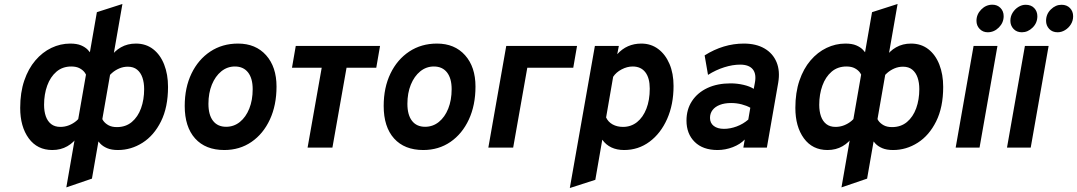

<svg xmlns="http://www.w3.org/2000/svg" viewBox="-20 -742 5414 965"><path d="M572.9 12Q540 12 518.6 2.8Q497.2 -6.4 484.4 -19.8Q471.6 -33.1 464.9 -46L485.9 -163Q489.4 -149.1 498.9 -135.4Q508.5 -121.7 525.4 -112.4Q542.2 -103.2 567.5 -103.2Q611.8 -103.2 642.5 -128.8Q673.1 -154.5 688.8 -197.8Q704.5 -241.2 704.5 -294.2Q704.5 -326.5 695.8 -352Q687 -377.5 668.9 -392.1Q650.8 -406.8 622.5 -406.8Q600 -406.8 579.5 -398.1Q558.9 -389.3 542.9 -375.2Q526.9 -361.2 518.5 -345L533.5 -452Q554.5 -485.4 587.8 -504.2Q621 -523 662.9 -523Q713.4 -523 749.7 -494.9Q786 -466.7 805.2 -417.4Q824.5 -368.2 824.5 -305.2Q824.5 -202.8 789.2 -132Q754 -61.1 696.5 -24.6Q639 12 572.9 12ZM243.1 12Q167.5 12 124.5 -46.6Q81.5 -105.3 81.5 -199.8Q81.5 -276.7 101.9 -336.8Q122.3 -396.8 157.7 -438.2Q193 -479.6 238.3 -501.3Q283.7 -523 333.1 -523Q366 -523 387.4 -514Q408.8 -504.9 421.6 -491.4Q434.4 -477.9 441.1 -465L420.1 -348Q416.6 -361.9 407.1 -375.8Q397.5 -389.6 380.6 -398.7Q363.8 -407.8 338.5 -407.8Q294.2 -407.8 263.7 -381.7Q233.2 -355.6 217.3 -311.8Q201.5 -268 201.5 -215Q201.5 -182.7 210.2 -157.6Q219 -132.6 237.1 -118.4Q255.2 -104.2 283.5 -104.2Q306 -104.2 326.6 -112.3Q347.3 -120.5 363.2 -133.9Q379.1 -147.4 387.5 -163.6L372.5 -59Q351.8 -26.1 318.6 -7.1Q285.5 12 243.1 12ZM313.3 199.8 466.9 -680.8 595.3 -722 442.1 155.8Z M1107.4 12Q1013 12 960.7 -46Q908.4 -104.1 908.4 -209.6Q908.4 -301.8 942.5 -372.4Q976.6 -443 1037 -483Q1097.5 -523 1176.4 -523Q1265 -523 1317.4 -464.4Q1369.8 -405.7 1369.8 -307Q1369.8 -213.2 1336.4 -141.2Q1303 -69.2 1243.8 -28.6Q1184.6 12 1107.4 12ZM1116.6 -104.8Q1155.6 -104.8 1185.7 -129.1Q1215.8 -153.4 1232.9 -196.1Q1250 -238.8 1250 -293.8Q1250 -348.1 1226.7 -378Q1203.3 -407.8 1160.6 -407.8Q1122.4 -407.8 1092.2 -383.4Q1062.1 -358.9 1044.8 -316.5Q1027.6 -274.1 1027.6 -220Q1027.6 -164.5 1050.7 -134.7Q1073.8 -104.8 1116.6 -104.8Z M1525.9 0 1596.9 -401.4H1447.5L1466.5 -511H1890.1L1871.1 -401.4H1721.7L1650.7 0Z M2107.4 12Q2013 12 1960.7 -46Q1908.4 -104.1 1908.4 -209.6Q1908.4 -301.8 1942.5 -372.4Q1976.6 -443 2037 -483Q2097.5 -523 2176.4 -523Q2265 -523 2317.4 -464.4Q2369.8 -405.7 2369.8 -307Q2369.8 -213.2 2336.4 -141.2Q2303 -69.2 2243.8 -28.6Q2184.6 12 2107.4 12ZM2116.6 -104.8Q2155.6 -104.8 2185.7 -129.1Q2215.8 -153.4 2232.9 -196.1Q2250 -238.8 2250 -293.8Q2250 -348.1 2226.7 -378Q2203.3 -407.8 2160.6 -407.8Q2122.4 -407.8 2092.2 -383.4Q2062.1 -358.9 2044.8 -316.5Q2027.6 -274.1 2027.6 -220Q2027.6 -164.5 2050.7 -134.7Q2073.8 -104.8 2116.6 -104.8Z M2434.4 0 2524.4 -511H2880.2L2861.2 -401.4H2630.2L2559.2 0Z M2843.9 203 2969.9 -511H3090.3L3082.3 -469.6Q3130.3 -523 3203.5 -523Q3251.3 -523 3287.8 -496Q3324.2 -469 3344.8 -420.9Q3365.3 -372.9 3365.3 -309.8Q3365.3 -217 3333.1 -144.3Q3300.9 -71.6 3244.7 -29.8Q3188.5 12 3116.9 12Q3080.4 12 3052.8 -1.1Q3025.2 -14.1 3007.1 -39.8L2972.1 161.8ZM3111.1 -104.2Q3151.4 -104.2 3181.7 -128.2Q3211.9 -152.3 3228.8 -195.6Q3245.7 -238.8 3245.7 -296.6Q3245.7 -350.1 3223.4 -379Q3201.1 -407.8 3159.9 -407.8Q3132.1 -407.8 3104.4 -393.3Q3076.7 -378.8 3061.7 -356L3026.3 -151.6Q3036.8 -128.8 3059.3 -116.5Q3081.8 -104.2 3111.1 -104.2Z M3586.3 12Q3512.9 12 3471.6 -28.7Q3430.3 -69.4 3430.3 -136Q3430.3 -192.2 3458.1 -234.3Q3485.9 -276.5 3535.7 -299.8Q3585.5 -323 3652.1 -323Q3684.5 -323 3716.3 -315.7Q3748.2 -308.4 3768.3 -295.4L3773.7 -324Q3782.8 -369.6 3763.7 -393.4Q3744.6 -417.2 3699.9 -417.2Q3662.5 -417.2 3620.2 -403.9Q3577.9 -390.6 3538.5 -365.6L3521.5 -463.6Q3568.7 -493.4 3618 -508.2Q3667.3 -523 3718.5 -523Q3780.2 -523 3822.4 -498.4Q3864.7 -473.8 3883.1 -429.4Q3901.4 -384.9 3891.3 -326L3834.3 0H3716.1L3723.1 -40.8Q3700.4 -16.8 3663.1 -2.4Q3625.7 12 3586.3 12ZM3618.7 -94.4Q3650 -94.4 3682.6 -106.5Q3715.1 -118.6 3740.9 -141L3751.1 -200.6Q3732.5 -211.1 3707.4 -217.6Q3682.3 -224.2 3654.7 -224.2Q3621.7 -224.2 3597.9 -214.9Q3574.1 -205.7 3561.3 -188.8Q3548.5 -172 3548.5 -149.4Q3548.5 -123.6 3567.4 -109Q3586.4 -94.4 3618.7 -94.4Z M4468.9 12Q4436 12 4414.6 2.8Q4393.2 -6.4 4380.4 -19.8Q4367.6 -33.1 4360.9 -46L4381.9 -163Q4385.4 -149.1 4394.9 -135.4Q4404.5 -121.7 4421.4 -112.4Q4438.2 -103.2 4463.5 -103.2Q4507.8 -103.2 4538.5 -128.8Q4569.1 -154.5 4584.8 -197.8Q4600.5 -241.2 4600.5 -294.2Q4600.5 -326.5 4591.8 -352Q4583 -377.5 4564.9 -392.1Q4546.8 -406.8 4518.5 -406.8Q4496 -406.8 4475.4 -398.1Q4454.9 -389.3 4438.9 -375.2Q4422.9 -361.2 4414.5 -345L4429.5 -452Q4450.5 -485.4 4483.8 -504.2Q4517 -523 4558.9 -523Q4609.4 -523 4645.7 -494.9Q4682 -466.7 4701.2 -417.4Q4720.5 -368.2 4720.5 -305.2Q4720.5 -202.8 4685.2 -132Q4650 -61.1 4592.5 -24.6Q4535 12 4468.9 12ZM4139.1 12Q4063.5 12 4020.5 -46.6Q3977.5 -105.3 3977.5 -199.8Q3977.5 -276.7 3997.9 -336.8Q4018.3 -396.8 4053.7 -438.2Q4089 -479.6 4134.4 -501.3Q4179.7 -523 4229.1 -523Q4262 -523 4283.4 -514Q4304.8 -504.9 4317.6 -491.4Q4330.4 -477.9 4337.1 -465L4316.1 -348Q4312.6 -361.9 4303.1 -375.8Q4293.5 -389.6 4276.6 -398.7Q4259.8 -407.8 4234.5 -407.8Q4190.2 -407.8 4159.7 -381.7Q4129.2 -355.6 4113.4 -311.8Q4097.5 -268 4097.5 -215Q4097.5 -182.7 4106.2 -157.6Q4115 -132.6 4133.1 -118.4Q4151.2 -104.2 4179.5 -104.2Q4202 -104.2 4222.6 -112.3Q4243.3 -120.5 4259.2 -133.9Q4275.1 -147.4 4283.5 -163.6L4268.5 -59Q4247.8 -26.1 4214.6 -7.1Q4181.5 12 4139.1 12ZM4209.3 199.8 4362.9 -680.8 4491.3 -722 4338.1 155.8Z M4783.2 0 4873.2 -511H4993.2L4903.2 0ZM4944.2 -579.8Q4920.3 -579.8 4904.1 -596.3Q4887.8 -612.9 4887.8 -637.4Q4887.8 -669.9 4911.6 -694.1Q4935.5 -718.4 4967.6 -718.4Q4992.6 -718.4 5008.5 -702Q5024.4 -685.7 5024.4 -660.8Q5024.4 -628.1 5000.4 -604Q4976.3 -579.8 4944.2 -579.8Z M5041.2 0 5131.2 -511H5250.4L5160.4 0ZM5295.8 -579.8Q5269.1 -579.8 5253.4 -596.6Q5237.6 -613.5 5237.6 -637.4Q5237.6 -671.1 5261.5 -694.5Q5285.3 -718 5315.2 -718Q5341.9 -718 5357.8 -701.4Q5373.6 -684.8 5373.6 -660.4Q5373.6 -638 5362.3 -619.8Q5351 -601.6 5333.1 -590.7Q5315.2 -579.8 5295.8 -579.8ZM5116 -579.8Q5089.9 -579.8 5074.1 -596.6Q5058.2 -613.5 5058.2 -637.4Q5058.2 -659.8 5069.5 -678Q5080.8 -696.2 5098.4 -707.1Q5116 -718 5134.8 -718Q5162.5 -718 5178.1 -701.4Q5193.8 -684.8 5193.8 -660.4Q5193.8 -626.8 5169.9 -603.3Q5146 -579.8 5116 -579.8Z"/></svg>

Font: Overpass
Style: Italic
Weight: 400
Italic angle: -10°
Designer: Delve Withrington, Dave Bailey, Thomas Jockin
Foundry: Delve Fonts LLC
Version: Version 4.000